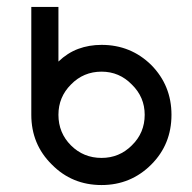

<svg xmlns="http://www.w3.org/2000/svg" viewBox="-20 -520 553 552"><path d="M272 -314Q323 -314 359 -277Q396 -241 396 -190Q396 -138 359 -102Q323 -66 272 -66Q220 -66 184 -102Q148 -138 148 -190Q148 -241 184 -277Q220 -314 272 -314ZM272 -391Q236 -391 205 -379.5Q174 -368 148 -343V-500H70V-190Q70 -105 129 -47Q187 12 272 12Q356 12 415 -47Q473 -105 473 -190Q473 -274 415 -333Q356 -391 272 -391Z"/></svg>

Font: Unageo
Style: Regular
Weight: 400
Designer: Richard Sepsi
Foundry: Richard Sepsi
Version: Version 2.000